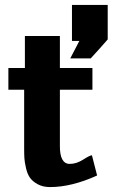

<svg xmlns="http://www.w3.org/2000/svg" viewBox="-20 -748 457 779"><path d="M14 -384V-472H81V-602H223V-472H355V-384H223V-158Q222 -83 263 -83Q290 -83 317.5 -100.5Q345 -118 353 -118L374 -36Q271 11 183 11Q154 11 133 -0.5Q112 -12 101.5 -27Q91 -42 85.5 -66Q80 -90 79 -105.5Q78 -121 78 -144V-384ZM265 -511 302 -582H272V-728H417V-588Q406 -575 383 -549.5Q360 -524 348 -511Z"/></svg>

Font: Coval
Style: Black
Weight: 1000
Foundry: Context Ltd
Version: Version 001.000